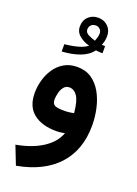

<svg xmlns="http://www.w3.org/2000/svg" viewBox="-176 -762 783 1099"><g transform="rotate(20 215.0 -213.0)"><path d="M315.4 -509.3Q293 -509.3 274.4 -512.2Q249 -477.5 201.2 -460Q153.3 -442.4 92.3 -439V-483.4Q137.7 -487.8 174.1 -498Q210.4 -508.3 228.5 -524.4Q195.8 -531.7 168.5 -553.5Q141.1 -575.2 141.1 -609.9Q141.1 -647 164.8 -669.7Q188.5 -692.4 224.1 -692.4Q259.8 -692.4 283.4 -669.4Q307.1 -646.5 307.1 -609.4Q307.1 -583 295.4 -553.7Q305.7 -552.7 315.4 -552.7ZM250 -562Q254.9 -573.7 258.3 -585.9Q261.7 -598.1 261.7 -608.9Q261.7 -625.5 251.2 -635.7Q240.7 -646 226.1 -646Q208.5 -646 197.8 -635.7Q187 -625.5 187 -607.9Q187 -589.8 206.8 -579.1Q226.6 -568.4 250 -562ZM270 -5.9Q243.7 0 218.8 0Q129.9 0 79.1 -40.8Q28.3 -81.5 28.3 -164.1Q28.3 -202.6 39.1 -241.7Q49.8 -280.8 72 -313.7Q94.2 -346.7 128.2 -366.7Q162.1 -386.7 209 -386.7Q259.3 -386.7 295.7 -361.8Q332 -336.9 355.5 -295.2Q378.9 -253.4 390.1 -202.6Q401.4 -151.9 401.4 -100.6Q401.4 48.8 316.4 142.1Q231.4 235.4 69.8 265.1L25.9 152.8Q122.6 135.3 185.5 94.2Q248.5 53.2 270 -5.9ZM279.8 -131.8Q273.4 -204.1 253.4 -232.7Q233.4 -261.2 205.1 -261.2Q184.1 -261.2 171.6 -245.6Q159.2 -230 153.6 -207.8Q147.9 -185.5 147.9 -166.5Q147.9 -144 161.6 -134.5Q175.3 -125 221.2 -125Q251.5 -125 279.8 -131.8Z"/></g></svg>

Font: Vazir FD-WOL-UI
Style: Bold-FD-WOL-UI
Weight: 700
Designer: Saber Rastikerdar
Foundry: Saber Rastikerdar
Version: Version 30.0.0